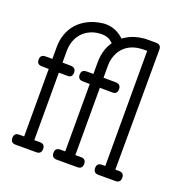

<svg xmlns="http://www.w3.org/2000/svg" viewBox="-121 -777 856 886"><g transform="rotate(20 307.0 -333.5)"><path d="M454.1 -615.7H471.7V-50.3H455.6C439 -50.3 430.7 -42.2 430.7 -25.9C430.7 -9.3 439 -1 455.6 -1H539.1C555.7 -1 564 -9.3 564 -25.9C564 -42.2 555.7 -50.3 539.1 -50.3H521L522.5 -640.1C522.5 -656.7 514.2 -665 497.6 -665H452.1C449.5 -665 447 -665 444.6 -664.8C442.1 -664.6 439.6 -664.4 437 -664.1C411 -661.5 387.9 -655.1 367.7 -645C358.2 -640.1 349.3 -634.6 340.8 -628.4C334 -634.6 328 -639.5 322.8 -643.1C300.6 -658.4 276.5 -666 250.5 -666C247.9 -666 245.4 -665.9 242.9 -665.8C240.5 -665.6 238 -665.4 235.4 -665C209.3 -661.8 186.3 -655.1 166.3 -645C146.2 -634.9 129.3 -622.2 115.5 -606.9C101.6 -591.6 91.1 -573.9 84 -553.7C76.8 -533.5 73.2 -511.7 73.2 -488.3V-431.2H39.6C22.9 -431.2 14.6 -423 14.6 -406.7C14.6 -390.5 22.8 -382.3 39.1 -382.3L73.2 -381.8V-50.3H49.3C32.7 -50.3 24.4 -42.2 24.4 -25.9C24.4 -9.3 32.7 -1 49.3 -1H150.9C167.2 -1 175.3 -9.3 175.3 -25.9C175.3 -42.2 167.2 -50.3 150.9 -50.3H123V-381.8L164.1 -381.3C180.7 -380.7 189 -388.8 189 -405.8C189 -421.7 180.8 -430 164.6 -430.7L123 -431.2V-488.3C123 -506.2 125.9 -522.9 131.6 -538.3C137.3 -553.8 145.6 -567.3 156.5 -578.9C167.4 -590.4 180.7 -599.5 196.5 -606.2C212.3 -612.9 230.5 -616.2 251 -616.2C260.4 -616.2 269.2 -614.7 277.3 -611.8C285.5 -608.9 293.1 -604.2 300.3 -597.7C301.9 -596 303.7 -594.4 305.7 -592.8C297.2 -580.7 290.5 -567.7 285.6 -553.7C278.5 -533.5 274.9 -511.7 274.9 -488.3V-430.7H241.2C224.6 -430.7 216.3 -422.5 216.3 -406.2C216.3 -390 224.4 -381.8 240.7 -381.8L274.9 -381.3V-50.3H251C234.4 -50.3 226.1 -42.2 226.1 -25.9C226.1 -9.3 234.4 -1 251 -1H352.5C368.8 -1 377 -9.3 377 -25.9C377 -42.2 368.8 -50.3 352.5 -50.3H324.7V-380.9L385.3 -380.4C401.9 -379.7 410.2 -387.9 410.2 -404.8C410.2 -420.7 402 -429 385.7 -429.7L324.7 -430.2V-488.3C324.7 -506.2 327.6 -522.9 333.3 -538.3C338.9 -553.8 347.2 -567.3 358.2 -578.9C369.1 -590.4 382.3 -599.3 397.9 -605.5C413.2 -611.7 432 -615.1 454.1 -615.7Z"/></g></svg>

Font: Nathan
Style: Regular
Weight: 400
Designer: Peter Wiegel
Foundry: Peter Wiegel
Version: Version 1.001 2009